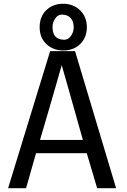

<svg xmlns="http://www.w3.org/2000/svg" viewBox="-20 -999 673 1019"><path d="M22.9 0ZM596.2 0H495.6L440.4 -186H171.4L118.2 0H22.9L246.1 -727.5H378.4ZM419.9 -256.3 358.4 -474.6 307.6 -653.3Q279.3 -552.2 257.8 -479.5L192.4 -256.3ZM308.1 -921.4Q287.1 -921.4 272.9 -900.9Q258.8 -880.4 258.8 -855Q258.8 -788.1 321.3 -788.1Q342.3 -788.1 356.7 -808.6Q371.1 -829.1 371.1 -854Q371.1 -885.7 354.7 -903.6Q338.4 -921.4 308.1 -921.4ZM440.9 -855Q440.9 -799.8 405.8 -765.4Q370.6 -731 315.9 -731Q263.2 -731 226.8 -764.6Q190.4 -798.3 190.4 -855Q190.4 -910.2 225.3 -944.6Q260.3 -979 314.9 -979Q369.6 -979 405.3 -944.1Q440.9 -909.2 440.9 -855Z"/></svg>

Font: Coda
Style: Regular
Weight: 400
Designer: vernon adams
Foundry: vernon adams
Version: Version 2.000; ttfautohint (v0.8) -r 50 -G 200 -x